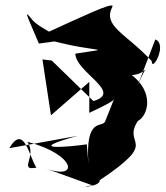

<svg xmlns="http://www.w3.org/2000/svg" viewBox="-20 -598 605 701"><path d="M364 -155C354 -129 290 -175 303 3L297 -71C227 -61 64 -47 263 -102L14 -57C68 -148 86 -26 113 14C45 27 117 -28 80 -80C257 -35 276 68 135 13L318 79C247 86 346 87 344 60C569 -90 424 -63 483 -156C521 -176 544 -260 461 -324C522 -326 525 -389 482 -284L547 -454C593 -437 534 -331 534 -375C437 -479 353 -502 391 -575C393 -592 271 -533 158 -482C192 -466 121 -500 100 -523C63 -570 77 -545 122 -439L226 -453C180 -466 306 -485 167 -477L163 -451C340 -403 402 -426 255 -402C257 -333 431 -261 321 -229L169 -377L135 -381L166 -177L306 -299V-186C418 -238 391 -235 397 -238Z"/></svg>

Font: Asimov Silicon
Style: Regular
Weight: 400
Designer: Google
Version: Version 2.000980; 2014